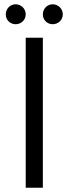

<svg xmlns="http://www.w3.org/2000/svg" viewBox="-20 -876 320 896"><path d="M53 -763C79 -763 100 -783 100 -809C100 -835 79 -856 53 -856C27 -856 7 -835 7 -809C7 -783 27 -763 53 -763ZM226 -763C252 -763 273 -783 273 -809C273 -835 252 -856 226 -856C200 -856 180 -835 180 -809C180 -783 200 -763 226 -763ZM100 0H180V-700H100Z"/></svg>

Font: Fixel Display Regular
Style: Regular
Weight: 400
Designer: AlfaBravo + MacPaw
Foundry: Kyrylo Tkachov, Marchela Mozhyna, Serhii Makarenko, Maria Weinstein, Zakhar Kryvoshyya
Version: Version 1.211